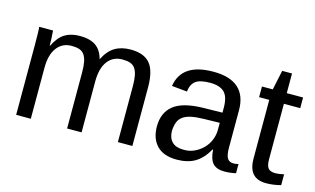

<svg xmlns="http://www.w3.org/2000/svg" viewBox="-81 -875 1829 1114"><g transform="rotate(15 833.5 -318.0)"><path d="M375 0V-335Q375 -374 370 -399.5Q365 -425 354 -441Q343 -457 324 -463.5Q305 -470 278 -470Q221 -470 189 -427Q157 -384 157 -306V0H69V-416Q69 -508 66 -528H149Q150 -527 150 -515Q150 -509 150.5 -504Q151 -499 151.5 -490.5Q152 -482 152.5 -469.5Q153 -457 153 -438H155Q183 -494 219.5 -516Q256 -538 309 -538Q369 -538 404 -514Q439 -490 453 -438H454Q481 -492 520 -515Q559 -538 614 -538Q694 -538 730.5 -494.5Q767 -451 767 -352V0H680V-335Q680 -374 675 -399.5Q670 -425 659 -441Q648 -457 629 -463.5Q610 -470 583 -470Q526 -470 494 -427.5Q462 -385 462 -306V0Z M1035 10Q956 10 915.5 -32Q875 -74 875 -147Q875 -229 929 -273Q983 -317 1104 -320L1222 -322V-351Q1222 -417 1194.5 -444Q1167 -471 1109 -471Q1049 -471 1022.5 -451.5Q996 -432 991 -387L899 -396Q921 -538 1111 -538Q1211 -538 1261 -493Q1311 -448 1311 -360V-133Q1311 -94 1321.5 -74Q1332 -54 1360 -54Q1374 -54 1389 -58V-3Q1354 5 1321 5Q1272 5 1250 -20.5Q1228 -46 1225 -101H1222Q1188 -41 1143.5 -15.5Q1099 10 1035 10ZM1055 -56Q1091 -54 1122 -68Q1153 -82 1175.5 -105Q1198 -128 1210 -157.5Q1222 -187 1222 -217V-261L1126 -259Q1081 -258 1051 -251.5Q1021 -245 1002.5 -231.5Q984 -218 976 -197Q968 -176 966 -146Q966 -103 989 -79.5Q1012 -56 1055 -56Z M1660 -4Q1616 8 1571 8Q1465 8 1465 -112V-464H1404V-528H1469L1494 -646H1553V-528H1651V-464H1553V-131Q1553 -93 1565.5 -77.5Q1578 -62 1609 -62Q1628 -62 1660 -69Z"/></g></svg>

Font: Libra Sans
Style: Regular
Weight: 400
Foundry: Context Ltd
Version: Version 1.000; ttfautohint (v1.3)